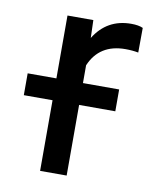

<svg xmlns="http://www.w3.org/2000/svg" viewBox="-67 -590 517 643"><g transform="rotate(10 191.5 -269.0)"><path d="M323.7 -451.2Q235.4 -451.2 203.1 -375V0H112.8V-528.3H200.7L202.6 -467.8Q246.1 -538.1 328.1 -538.1Q353.5 -538.1 368.2 -531.2L367.7 -447.3Q347.7 -451.2 323.7 -451.2ZM326.2 -314.5V-240.2H15.1V-314.5Z"/></g></svg>

Font: Roboto21382017
Style: Regular
Weight: 400
Designer: Christian Robertson
Foundry: Google
Version: Version 2.138; 2017